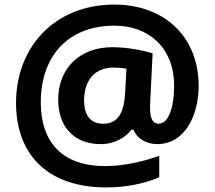

<svg xmlns="http://www.w3.org/2000/svg" viewBox="-20 -827 937 838"><path d="M847 -451C847 -671 693 -807 479 -807C217 -807 50 -620 50 -378C50 -146 195 -9 443 -9C531 -9 611 -26 675 -53V-147C605 -121 516 -102 439 -102C257 -102 158 -201 158 -381C158 -574 270 -715 480 -715C629 -715 740 -619 740 -452C740 -362 717 -287 672 -287C653 -287 635 -300 635 -355C635 -359 635 -375 636 -389L646 -594C608 -607 533 -621 470 -621C325 -621 234 -526 234 -392C234 -276 301 -198 420 -198C483 -198 527 -228 554 -261H562C577 -224 617 -198 666 -198C789 -198 847 -327 847 -451ZM347 -390C347 -461 381 -532 476 -532C498 -532 517 -530 532 -527L526 -419C521 -340 498 -287 431 -287C380 -287 347 -317 347 -390Z"/></svg>

Font: Noto Sans Telugu UI
Style: Bold
Weight: 700
Designer: Jelle Bosma - Monotype Design Team
Foundry: Monotype Imaging Inc.
Version: Version 2.005